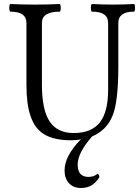

<svg xmlns="http://www.w3.org/2000/svg" viewBox="-20 -686 700 957"><path d="M334 13.2Q251 13.2 202.1 -15.4Q153.3 -43.9 131.8 -108.9Q111.8 -166.5 111.8 -264.2V-571.8Q111.8 -627.9 32.2 -627.9Q26.4 -627.9 26.4 -647Q26.4 -666 32.2 -666Q93.8 -663.1 154.8 -663.1Q215.3 -663.1 276.9 -666Q282.7 -666 282.7 -647Q282.7 -627.9 276.9 -627.9Q189 -627.9 189 -571.8V-264.2Q189 -139.2 227.1 -81.1Q265.1 -22.9 347.2 -22.9Q435.5 -22.9 477.3 -75.4Q519 -127.9 519 -238.8V-571.8Q519 -627.9 439 -627.9Q433.1 -627.9 433.1 -647Q433.1 -666 439 -666Q491.7 -663.1 543 -663.1Q594.2 -663.1 647 -666Q652.8 -666 653.1 -647Q653.3 -627.9 647 -627.9Q569.8 -627.9 569.8 -571.8V-356Q569.8 -181.2 542 -111.8Q513.2 -37.6 439 -5.9Q367.2 75.7 367.2 133.8Q367.2 195.8 420.9 195.8Q448.7 195.8 465.8 180.2Q475.1 183.1 475.1 198.2Q456.5 226.1 435.1 238.5Q413.6 251 383.8 251Q345.7 251 323.7 227.1Q301.8 203.1 301.8 164.1Q301.8 91.3 382.8 8.8Q360.4 13.2 334 13.2Z"/></svg>

Font: Junicode SmCond
Style: Regular
Weight: 400
Width: 4
Designer: Peter S. Baker
Version: Version 2.206